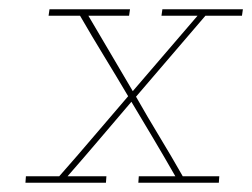

<svg xmlns="http://www.w3.org/2000/svg" viewBox="-20 -395 545 415"><path d="M87 -375 85 -361H153Q179 -316 205 -273.5Q231 -231 257 -187Q219 -143 182.5 -100Q146 -57 108 -14H36L35 0H209L210 -14H126Q161 -54 195 -94Q229 -134 264 -175Q288 -135 311.5 -95.5Q335 -56 359 -14H280L279 0H453L454 -14H375Q350 -58 324.5 -100Q299 -142 274 -186L424 -361H503L505 -375H331L329 -361H407L267 -198L171 -361H259L261 -375Z"/></svg>

Font: Josefin Slab Thin Thin
Style: Italic
Weight: 250
Italic angle: -12°
Version: Version 2.000